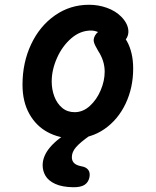

<svg xmlns="http://www.w3.org/2000/svg" viewBox="-20 -575 660 814"><path d="M75.4 -215.8Q75.4 -309.6 111.9 -387.1Q148.4 -464.6 212.9 -509.7Q277.3 -554.8 357.8 -554.8Q396.9 -554.8 433.4 -541.8Q469.8 -528.8 494.5 -503.8Q509.2 -488.9 517.1 -472.2Q524.9 -455.4 524.3 -439.1Q523.8 -422.8 514.3 -409.3Q504.5 -395.4 492.6 -393.7Q480.7 -391.9 468.6 -397.5Q456.5 -403 437.9 -415.2Q436.4 -416.5 434.7 -417.4L428.6 -421.4Q411.2 -432.6 396.1 -439Q381 -445.5 365.6 -445.5Q320.4 -445.5 282.3 -412.7Q244.2 -379.8 221.7 -329.4Q199.2 -278.9 199.2 -229.5Q199.2 -195.8 210.4 -166Q221.6 -136.2 243.5 -117.8Q265.3 -99.4 296.5 -99.4Q331.7 -99.4 360.8 -125.8Q389.9 -152.2 406.8 -192.2Q423.8 -232.3 423.8 -270.9Q423.8 -294.6 416.8 -316.5Q409.8 -338.5 396.2 -359.2Q381.5 -383.6 378.2 -396.5Q374.8 -409.3 382.5 -423.6Q392.3 -441.9 413.5 -448Q434.7 -454.2 456.9 -449.6Q479.2 -445 490.1 -434.7Q506.5 -420.9 518.7 -399.2Q530.8 -377.6 537.7 -348.4Q544.6 -319.2 544.6 -284.2Q544.6 -203.2 512.5 -135.5Q480.3 -67.8 422.8 -27.9Q365.3 11.9 292.7 11.9Q231.8 11.9 182.4 -14.5Q133 -40.9 104.2 -92.5Q75.4 -144.1 75.4 -215.8ZM160.8 125.4Q160.8 86.3 193 48.5Q225.3 10.8 291 -26.8L360.6 0Q319.6 28.8 302.1 49.2Q284.6 69.5 284.6 91.2Q284.6 106.5 293.6 115.8Q302.7 125.1 321.2 129.1L326.1 130.2Q344.8 133.3 353.8 144.8Q362.8 156.2 359.4 175.8Q355.2 197.5 338.9 208.4Q322.6 219.2 289.8 218.8Q243.2 217.9 214.5 204.8Q185.8 191.7 173.3 171Q160.8 150.2 160.8 125.4Z"/></svg>

Font: Monaspace Radon Var
Style: Regular
Weight: 400
Designer: Riley Cran and the Lettermatic Team
Version: Version 1.000 (Monaspace Radon Var)